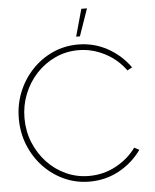

<svg xmlns="http://www.w3.org/2000/svg" viewBox="-60 -949 819 1013"><g transform="rotate(-5 349.5 -443.0)"><path d="M374 13Q303 13 240.5 -15.2Q178 -43.5 130.8 -93.2Q83.5 -143 56.8 -208.8Q30 -274.5 30 -350Q30 -425 56.8 -490.8Q83.5 -556.5 130.8 -606.5Q178 -656.5 240.5 -684.8Q303 -713 374 -713Q459 -713 530.5 -673.5Q602 -634 649 -568L623 -554Q580.5 -613.5 513.8 -648.2Q447 -683 374 -683Q308 -683 251 -656.5Q194 -630 151 -583.8Q108 -537.5 84 -477.2Q60 -417 60 -350Q60 -281 84.5 -220.8Q109 -160.5 152.2 -114.5Q195.5 -68.5 252.2 -42.8Q309 -17 374 -17Q450.5 -17 516.2 -52.5Q582 -88 623 -145L649 -131Q602 -65 530.5 -26Q459 13 374 13ZM369 -755 409 -899H439L389 -755Z"/></g></svg>

Font: Urbanist Thin
Style: Regular
Weight: 100
Designer: Corey Hu
Foundry: Corey Hu
Version: Version 1.330; ttfautohint (v1.8.4.7-5d5b)